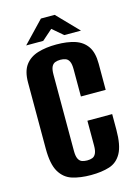

<svg xmlns="http://www.w3.org/2000/svg" viewBox="-114 -794 625 869"><g transform="rotate(-15 198.5 -359.5)"><path d="M202.3 12Q153.1 12 115.4 0.3Q77.8 -11.5 56.4 -47.6Q35 -83.8 35 -156.1V-466.3Q35 -518.8 56.4 -547.7Q77.8 -576.5 115.7 -588.1Q153.7 -599.7 203 -599.7Q253.2 -599.7 289.5 -588Q325.8 -576.2 345.8 -547.4Q365.9 -518.5 365.9 -466.3V-343.5H249.8V-471.1Q249.8 -495.5 243.8 -507.7Q237.9 -520 227.2 -524Q216.5 -528.1 202.6 -528.1Q188.7 -528.1 178.1 -524Q167.4 -520 161.4 -507.7Q155.5 -495.5 155.5 -471.1V-113.5Q155.5 -89.8 161.4 -77.2Q167.4 -64.6 178.1 -60.5Q188.7 -56.5 202.6 -56.5Q216.9 -56.5 227.4 -60.5Q237.9 -64.6 243.8 -77.2Q249.8 -89.8 249.8 -113.5V-229.9H365.9V-156.8Q365.9 -83.5 345.8 -47.3Q325.8 -11.1 289.3 0.4Q252.9 12 202.3 12ZM70.3 -630.7 166.2 -731.1H230.7L327.3 -631.4H249L199.3 -673.9L150.2 -630.7Z"/></g></svg>

Font: Alumni Sans Thin
Style: Regular
Weight: 100
Designer: Robert E. Leuschke
Foundry: Robert E. Leuschke
Version: Version 1.018